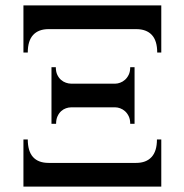

<svg xmlns="http://www.w3.org/2000/svg" viewBox="-20 -692 681 712"><path d="M578.1 -497.1V-671.9H66.9V-497.1H83Q83 -541 103 -562.5Q123 -584 160.2 -584H484.9Q522.9 -584 543 -562.5Q563 -541 563 -497.1ZM479 -232.9V-442.9H462.9Q462.9 -426.3 457.3 -414.8Q451.7 -403.3 443.4 -396Q435.1 -388.7 425.5 -385.3Q416 -381.8 408.2 -381.8H243.2Q234.4 -381.8 224.4 -385.3Q214.4 -388.7 206.1 -396Q197.8 -403.3 192.4 -414.8Q187 -426.3 187 -442.9H170.9V-232.9H188Q188 -249.5 193.4 -261Q198.7 -272.5 206.8 -279.8Q214.8 -287.1 224.6 -290.5Q234.4 -293.9 243.2 -293.9H408.2Q416 -293.9 425.5 -290.5Q435.1 -287.1 443.4 -279.8Q451.7 -272.5 457.3 -261Q462.9 -249.5 462.9 -232.9ZM578.1 0V-174.8H562Q562 -131.3 542 -109.6Q522 -87.9 484.9 -87.9H160.2Q122.1 -87.9 102.5 -109.6Q83 -131.3 83 -174.8H66.9V0Z"/></svg>

Font: Galatia SIL
Style: Regular
Weight: 400
Designer: Development by SIL's NRSI team
Version: Version 2.1